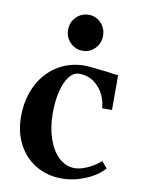

<svg xmlns="http://www.w3.org/2000/svg" viewBox="-86 -812 662 887"><g transform="rotate(10 245.0 -368.5)"><path d="M31.2 -234Q31.2 -314.2 61.4 -377.3Q91.6 -440.4 146.3 -477.3Q201 -514.2 271 -517.2Q286.2 -517.6 315.2 -514.7Q344.2 -511.8 386 -507.2Q427.4 -500.2 439.8 -500.8V-337.2H393.4Q389.4 -396.2 351.8 -436.6Q314.2 -477 259.8 -475.8Q234.6 -474.6 214.8 -449Q195 -423.4 183.9 -378.5Q172.8 -333.6 172.8 -277Q172.8 -209.2 191.2 -156Q209.6 -102.8 242.1 -72.7Q274.6 -42.6 316 -42.6Q342.4 -42.6 376.4 -58Q410.4 -73.4 436.6 -97.2L462.4 -67Q431.6 -31.2 376.5 -8.2Q321.4 14.8 265.2 14.8Q197.2 14.8 143.9 -17Q90.6 -48.8 60.9 -105.4Q31.2 -162 31.2 -234ZM175.6 -667.4Q175.6 -702.4 199.7 -727.1Q223.8 -751.8 258.7 -751.8Q292.4 -751.8 316 -727.1Q339.6 -702.4 339.6 -667.4Q339.6 -632.4 316 -607.7Q292.4 -583 258.7 -583Q223.8 -583 199.7 -607.7Q175.6 -632.4 175.6 -667.4Z"/></g></svg>

Font: Wittgenstein
Style: Regular
Weight: 400
Designer: Jörg Drees
Foundry: Jörg Drees
Version: Version 1.003;Glyphs 3.1.2 (3151)